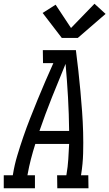

<svg xmlns="http://www.w3.org/2000/svg" viewBox="-57 -1002 582 1022"><path d="M-37 0V-69H11L12 -74Q20 -124 35 -174Q50 -224 67 -273.5Q84 -323 103.5 -372.5Q123 -422 143 -471Q163 -520 184 -568.5Q205 -617 227 -666H172L171 -735H347Q354 -681 360 -626.5Q366 -572 371 -517.5Q376 -463 380 -408Q384 -353 385.5 -297.5Q387 -242 385.5 -186Q384 -130 375 -74L374 -69H413L414 0H248L247 -69H296L297 -74Q304 -114 306.5 -154.5Q309 -195 311 -236H131Q118 -195 107.5 -154.5Q97 -114 90 -74L89 -69H129V0ZM153 -305H311Q310 -395 305 -484Q300 -573 292 -662Q255 -573 219.5 -484Q184 -395 153 -305ZM272 -800 170 -933 239 -977 321 -853 446 -982 505 -928 357 -800Z"/></svg>

Font: Iosevka QP
Style: Italic
Weight: 400
Italic angle: -9°
Designer: Belleve Invis
Foundry: Belleve Invis
Version: Version 20.0.0; ttfautohint (v1.8.4)